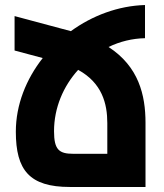

<svg xmlns="http://www.w3.org/2000/svg" viewBox="-20 -744 654 764"><path d="M557 -592V-724C451 -721 347 -682 262 -620L38 -680V-543L150 -513C84 -429 43 -327 43 -220C43 -67 97 0 258 0H559V-255C559 -366 532 -479 412 -557C457 -579 507 -591 557 -592ZM272 -132C215 -132 195 -148 195 -222C195 -315 232 -401 291 -466C386 -414 407 -332 407 -254V-132Z"/></svg>

Font: Noto Sans Armenian ExtraCondensed ExtraBold
Style: Regular
Weight: 800
Width: 2
Designer: Monotype Design Team
Foundry: Monotype Imaging Inc.
Version: Version 2.008